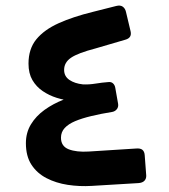

<svg xmlns="http://www.w3.org/2000/svg" viewBox="-20 -644 596 677"><path d="M303.2 11.5Q260.2 14.1 218.9 7.8Q177.5 1.5 144.1 -15.8Q110.6 -33 90.9 -63.2Q71.3 -93.4 71.3 -139.1Q71.3 -176.1 89 -205.4Q106.8 -234.8 137.1 -256.6Q167.4 -278.4 204.5 -292.7Q241.6 -307 279.8 -313.7L280.1 -286Q259.4 -285 232.9 -287.9Q206.5 -290.9 179.9 -299.1Q153.4 -307.4 130.8 -322.7Q108.1 -338 94.3 -361.6Q80.5 -385.3 80.5 -419.6Q80.5 -471.6 108.1 -505.4Q135.8 -539.1 186.7 -562.1Q237.6 -585 307.3 -602.1L390 -623Q404.6 -626.6 413.1 -620.3Q421.6 -613.9 424.2 -602L440.4 -534Q446 -510.4 421.6 -503.9L317.1 -473.3Q254.6 -457 230.4 -440.4Q206.1 -423.9 206.1 -397.5Q206.1 -374.8 224.9 -362.1Q243.7 -349.5 272.1 -346.5Q293.6 -345.4 316.8 -349.2Q340 -353 362 -354.6Q372.2 -355.9 378.6 -349.9Q385 -344 386.6 -333.7L396.5 -277.6Q398.1 -267.1 392.2 -259.3Q386.2 -251.5 376.4 -249.5Q335.5 -242.9 302.1 -234.8Q268.6 -226.8 244.9 -216.8Q221.2 -206.8 208.1 -192.6Q195 -178.4 195 -158.5Q195 -128.2 222.3 -117.6Q249.6 -107 293 -109.7L458 -120.2Q474.6 -121.9 481.9 -115.9Q489.2 -110 490.2 -97.4L495.6 -25.4Q496.2 -14.2 489.4 -6.8Q482.5 0.6 468.1 1.6Z"/></svg>

Font: Rubik Light
Style: Italic
Weight: 300
Italic angle: -12°
Designer: Hubert and Fischer
Foundry: Hubert and Fischer
Version: Version 2.300;gftools[0.9.30]